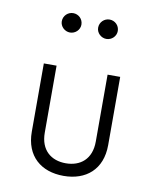

<svg xmlns="http://www.w3.org/2000/svg" viewBox="-73 -660 584 724"><g transform="rotate(10 219.0 -297.5)"><path d="M149.4 -528.8C169.9 -528.8 187 -545.4 187 -565.4C187 -586.9 169.9 -603 149.4 -603C129.4 -603 111.8 -586.9 111.8 -565.4C111.8 -545.4 129.4 -528.8 149.4 -528.8ZM288.6 -528.8C309.1 -528.8 326.2 -545.4 326.2 -565.4C326.2 -586.9 309.1 -603 288.6 -603C268.6 -603 251 -586.9 251 -565.4C251 -545.4 268.6 -528.8 288.6 -528.8ZM219.2 7.8C304.7 7.8 365.2 -42 365.2 -135.7V-397H316.9V-140.6C316.9 -73.2 274.9 -40.5 219.2 -40.5C163.6 -40.5 121.6 -73.2 121.6 -140.6V-397H72.8V-135.7C72.8 -42 133.3 7.8 219.2 7.8Z"/></g></svg>

Font: Now Light
Style: Regular
Weight: 300
Designer: Alfredo Marco Pradil
Foundry: Alfredo Marco Pradil
Version: Version 1.200;hotconv 1.0.109;makeotfexe 2.5.65596